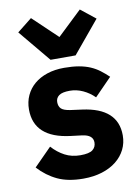

<svg xmlns="http://www.w3.org/2000/svg" viewBox="-90 -865 684 937"><g transform="rotate(-10 252.0 -396.0)"><path d="M247 12Q171 12 119 -12.5Q67 -37 26 -82L113 -170Q141 -139 175 -121Q209 -103 252 -103Q296 -103 313 -116.5Q330 -130 330 -153Q330 -190 277 -197L220 -204Q43 -226 43 -366Q43 -404 57.5 -435.5Q72 -467 98.5 -489.5Q125 -512 162.5 -524.5Q200 -537 247 -537Q288 -537 319.5 -531.5Q351 -526 375.5 -515.5Q400 -505 420.5 -489.5Q441 -474 461 -455L376 -368Q351 -393 319.5 -407.5Q288 -422 255 -422Q217 -422 201 -410Q185 -398 185 -378Q185 -357 196.5 -345.5Q208 -334 240 -329L299 -321Q472 -298 472 -163Q472 -125 456 -93Q440 -61 410.5 -37.5Q381 -14 339.5 -1Q298 12 247 12ZM189 -587 57 -746 130 -804 251 -689 372 -804 445 -746 313 -587Z"/></g></svg>

Font: IBM Plex Arabic
Style: Bold
Weight: 700
Designer: Mike Abbink, Paul van der Laan, Pieter van Rosmalen, Wael Morcos, Khajak Apelian
Foundry: Bold Monday
Version: Version 1.0